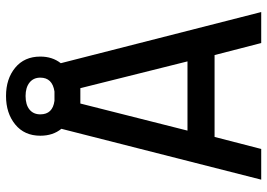

<svg xmlns="http://www.w3.org/2000/svg" viewBox="-145 -743 888 638"><g transform="rotate(-90 299.0 -424.0)"><path d="M430 -734Q430 -694 408 -666L578 0H475L435 -155H163L123 0H21L190 -664Q167 -692 167 -734Q167 -787 204.5 -817.5Q242 -848 299 -848Q356 -848 393 -817.5Q430 -787 430 -734ZM274 -601 184 -245H414L325 -601ZM238 -734Q238 -693 283 -687H314Q360 -694 360 -734Q360 -757 343.5 -770Q327 -783 299 -783Q270 -783 254 -770Q238 -757 238 -734Z"/></g></svg>

Font: TitilliumText
Style: Medium
Weight: 500
Designer: Accademia di Belle Arti di Urbino and others
Foundry: Accademia di Belle Arti di Urbino and others.
Version: Version 60.001